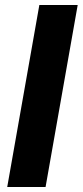

<svg xmlns="http://www.w3.org/2000/svg" viewBox="-20 -751 332 771"><path d="M292 -731H138L9 0H163Z"/></svg>

Font: Geom Bold
Style: Bold Italic
Weight: 700
Italic angle: -10°
Version: Version 1.102